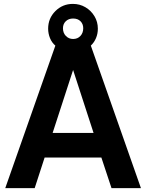

<svg xmlns="http://www.w3.org/2000/svg" viewBox="-20 -965 750 985"><path d="M264 -731Q246 -746 236.5 -769.5Q227 -793 227 -818Q227 -871 264 -908Q301 -945 354 -945Q389 -945 418 -928Q447 -911 464.5 -882Q482 -853 482 -818Q482 -792 472.5 -769.5Q463 -747 446 -731L703 0H552L500 -157H209L158 0H7ZM407 -820Q407 -842 393 -856Q379 -870 355 -870Q332 -870 317.5 -856Q303 -842 303 -820Q303 -796 318 -780.5Q333 -765 355 -765Q378 -765 392.5 -780.5Q407 -796 407 -820ZM355 -606 250 -283H460Z"/></svg>

Font: Open Sauce One
Style: Bold
Weight: 700
Designer: Alfredo Marco Pradil
Foundry: Creative Sauce Fz LLC
Version: Version 1.477